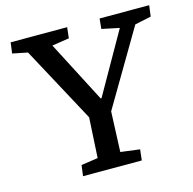

<svg xmlns="http://www.w3.org/2000/svg" viewBox="-103 -805 912 909"><g transform="rotate(-15 353.0 -350.5)"><path d="M370 -334H374L544 -633L458 -651L463 -701H706L699 -647L619 -630L402 -262L394 -65L488 -53L482 0H194L201 -53L283 -65L294 -262L94 -633L20 -648L27 -701H304L298 -648L214 -635Z"/></g></svg>

Font: Literata Medium
Style: Italic
Weight: 500
Italic angle: -2°
Designer: Latin by Veronika Burian and Jose Scaglione. Greek by Irene Vlachou. Cyrillic by Vera Evstafieva
Foundry: TypeTogether
Version: Version 3.103;gftools[0.9.29]